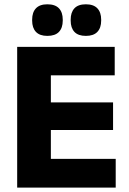

<svg xmlns="http://www.w3.org/2000/svg" viewBox="-20 -852 586 872"><path d="M58 0V-639H211V0ZM103.5 0V-130.5H505.5V0ZM147.5 -261.5V-387H493.5V-261.5ZM103 -510V-639H501V-510ZM195 -689Q160.5 -689 143.2 -707.2Q126 -725.5 126 -758.5V-762.5Q126 -796 143.2 -814.2Q160.5 -832.5 195 -832.5Q230.5 -832.5 247.8 -814.2Q265 -796 265 -762.5V-758.5Q265 -725.5 247.8 -707.2Q230.5 -689 195 -689ZM370 -689Q335 -689 318 -707.2Q301 -725.5 301 -758.5V-762.5Q301 -796 318 -814.2Q335 -832.5 370 -832.5Q405 -832.5 422.2 -814.2Q439.5 -796 439.5 -762.5V-758.5Q439.5 -725.5 422.2 -707.2Q405 -689 370 -689Z"/></svg>

Font: Anek Bangla
Style: Bold
Weight: 700
Designer: Sulekha Rajkumar (Bangla), Yesha Goshar (Latin)
Foundry: Ek Type
Version: Version 1.003